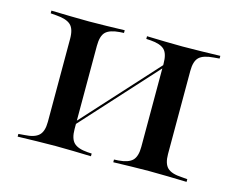

<svg xmlns="http://www.w3.org/2000/svg" viewBox="-68 -513 755 610"><g transform="rotate(15 310.0 -207.5)"><path d="M463.7 -2.4Q433.9 -2.4 406.9 -1.6Q379.8 -0.8 346.8 0V-8.9L361.3 -9.7Q393.5 -12.1 406.9 -25.4Q420.2 -38.7 420.2 -70.2V-207.3H508.1V-70.2Q508.1 -38.7 521.8 -25.4Q535.5 -12.1 569.4 -10.5L587.9 -8.9V0Q554 -0.8 525.4 -1.6Q496.8 -2.4 463.7 -2.4ZM156.5 -2.4Q124.2 -2.4 95.6 -1.6Q66.9 -0.8 32.3 0V-8.9L51.6 -10.5Q84.7 -12.1 98.8 -25.4Q112.9 -38.7 112.9 -70.2V-343.5Q112.9 -375.8 98.8 -388.7Q84.7 -401.6 51.6 -404L32.3 -405.6V-414.5Q66.9 -413.7 95.6 -412.9Q124.2 -412.1 156.5 -412.1Q187.1 -412.1 214.1 -412.9Q241.1 -413.7 273.4 -414.5V-405.6L259.7 -404.8Q227.4 -402.4 214.1 -389.5Q200.8 -376.6 200.8 -343.5V-70.2Q200.8 -38.7 214.1 -25.4Q227.4 -12.1 259.7 -9.7L273.4 -8.9V0Q241.1 -0.8 214.1 -1.6Q187.1 -2.4 156.5 -2.4ZM420.2 -207.3V-343.5Q420.2 -376.6 406.9 -389.5Q393.5 -402.4 361.3 -404.8L346.8 -405.6V-414.5Q379.8 -413.7 406.9 -412.9Q433.9 -412.1 463.7 -412.1Q496.8 -412.1 525.4 -412.9Q554 -413.7 587.9 -414.5V-405.6L569.4 -404Q535.5 -401.6 521.8 -388.7Q508.1 -375.8 508.1 -343.5V-207.3ZM161.3 -43.5 159.7 -52.4 450.8 -372.6 452.4 -363.7Z"/></g></svg>

Font: Playfair 144pt SemiExpanded Medium
Style: Regular
Weight: 500
Width: 6
Designer: Claus Eggers Sørensen
Foundry: Claus Eggers Sørensen
Version: Version 2.203